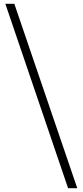

<svg xmlns="http://www.w3.org/2000/svg" viewBox="-20 -807 434 1004"><path d="M336 177 8 -787H55L384 177Z"/></svg>

Font: Noto Sans SC Thin Light
Style: Regular
Weight: 300
Version: Version 2.004-H2;hotconv 1.0.118;makeotfexe 2.5.65603